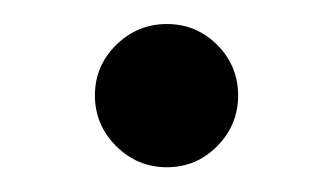

<svg xmlns="http://www.w3.org/2000/svg" viewBox="-20 -390 276 159"><path d="M159.9 -352.8Q177.2 -335.4 177.2 -311Q177.2 -286.6 159.9 -269Q142.6 -251.5 118.2 -251.5Q93.8 -251.5 76.2 -269Q58.6 -286.6 58.6 -311Q58.6 -335.4 76.2 -352.8Q93.8 -370.1 118.2 -370.1Q142.6 -370.1 159.9 -352.8Z"/></svg>

Font: Basically A Sans Serif
Style: Regular
Weight: 400
Designer: Hyung-Suk Kim
Foundry: Mental Design
Version: 1.000